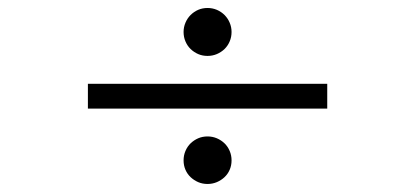

<svg xmlns="http://www.w3.org/2000/svg" viewBox="-20 -541 1040 481"><path d="M560.1 -460.9Q560.1 -448.2 555.4 -437.3Q550.8 -426.3 542.5 -418.2Q534.2 -410.2 523.2 -405.5Q512.2 -400.9 500 -400.9Q487.3 -400.9 476.6 -405.5Q465.8 -410.2 457.5 -418.2Q449.2 -426.3 444.6 -437.3Q439.9 -448.2 439.9 -460.9Q439.9 -473.1 444.6 -484.1Q449.2 -495.1 457.5 -503.4Q465.8 -511.7 476.6 -516.4Q487.3 -521 500 -521Q512.2 -521 523.2 -516.4Q534.2 -511.7 542.5 -503.4Q550.8 -495.1 555.4 -484.1Q560.1 -473.1 560.1 -460.9ZM200.2 -269V-331.1H799.8V-269ZM560.1 -139.2Q560.1 -126.5 555.4 -115.7Q550.8 -105 542.5 -97.2Q534.2 -89.4 523.2 -84.7Q512.2 -80.1 500 -80.1Q487.3 -80.1 476.6 -84.7Q465.8 -89.4 457.5 -97.2Q449.2 -105 444.6 -115.7Q439.9 -126.5 439.9 -139.2Q439.9 -151.9 444.6 -162.8Q449.2 -173.8 457.5 -181.9Q465.8 -189.9 476.6 -194.6Q487.3 -199.2 500 -199.2Q512.2 -199.2 523.2 -194.6Q534.2 -189.9 542.5 -181.9Q550.8 -173.8 555.4 -162.8Q560.1 -151.9 560.1 -139.2Z"/></svg>

Font: Tai Heritage Pro
Style: Bold
Weight: 700
Designer: Faah Baccam, Walt Agee, Victor Gaultney, Annie Olsen, Eric Hays
Foundry: SIL International
Version: Version 2.600